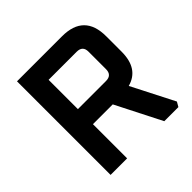

<svg xmlns="http://www.w3.org/2000/svg" viewBox="-178 -845 1001 1001"><g transform="rotate(-45 322.5 -345.0)"><path d="M85 0V-690H417Q580 -690 580 -527V-414Q580 -288 480 -261L600 -26L585 0H481L353 -252H207V0ZM207 -363H414Q458 -363 458 -407V-536Q458 -579 414 -579H207Z"/></g></svg>

Font: Oxanium ExtraLight SemiBold
Style: Regular
Weight: 600
Version: Version 2.000